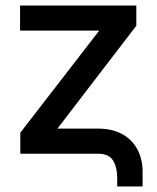

<svg xmlns="http://www.w3.org/2000/svg" viewBox="-20 -550 561 687"><path d="M331.1 0H52.7V-75.2L335 -440.4H51.8V-530.3H467.8V-458L185.5 -89.8H331.1Q380.9 -89.8 416.7 -70.3Q452.6 -50.8 471.4 -15.9Q490.2 19 490.2 64.5V117.2H399.4V87.9Q399.4 48.8 384.5 24.4Q369.6 0 331.1 0Z"/></svg>

Font: Pretendard GOV Medium
Style: Regular
Weight: 500
Designer: Base glyphs from Inter by Rasmus Andersson; Hangeul glyphs from Noto Sans CJK(Source Han Sans) by Jang Soo-young and Kan
Foundry: Kil Hyung-jin
Version: Version 1.309